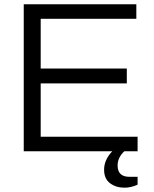

<svg xmlns="http://www.w3.org/2000/svg" viewBox="-20 -706 719 896"><path d="M90.8 0V-686H616.2V-618.2H169.9V-386.2H571.8V-316.9H169.9V-67.9H622.1V0H560.1Q528.8 29.3 528.8 65.9Q528.8 119.1 584 119.1H622.1V155.8Q591.3 169.9 561 169.9Q521.5 169.9 493.7 149.2Q465.8 128.4 465.8 85.9Q465.8 39.6 503.9 0Z"/></svg>

Font: Archivo Light
Style: Regular
Weight: 300
Designer: Hector Gatti
Foundry: Omnibus-Type
Version: Version 2.001